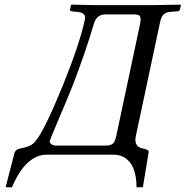

<svg xmlns="http://www.w3.org/2000/svg" viewBox="-20 -667 800 828"><path d="M122.1 -46.9Q154.8 -73.7 217.8 -219.7Q231.9 -252.9 252 -300.8Q323.2 -477.1 345.7 -581.1Q352.1 -609.9 321.8 -614.3Q319.3 -614.7 317.9 -615.2L288.6 -618.2Q282.2 -619.6 281.7 -624L286.1 -645L288.6 -647Q289.6 -647 388.2 -645H648.9L758.3 -647L760.3 -645L755.9 -626Q752.9 -619.1 746.6 -618.2L716.8 -616.2Q686 -614.3 676.3 -590.8Q672.4 -581.1 668.9 -564.9L565.4 -78.1Q557.1 -34.7 594.7 -26.9Q620.1 -22.5 621.1 -13.2Q621.1 -10.3 620.6 -7.8L596.2 140.1L568.8 141.1Q568.8 44.9 517.6 12.7Q497.1 0.5 471.2 0H181.2Q90.8 1 31.2 141.1L4.4 140.1L42.5 -7.8Q47.9 -23.4 67.9 -26.9Q105 -33.2 122.1 -46.9ZM555.7 -605H432.6Q397 -603.5 385.3 -565.9Q348.6 -440.4 291.5 -293Q270 -239.7 231.9 -150.4Q196.8 -67.9 193.8 -56.2Q197.8 -42 217.3 -39.1H436.5Q463.9 -39.1 472.7 -54.7Q477.5 -64.5 481 -79.1L584.5 -565.9Q590.8 -596.7 577.1 -602.1Q569.3 -605 555.7 -605Z"/></svg>

Font: Linux Libertine Display Slanted O
Style: Slanted
Weight: 400
Designer: Philipp H. Poll
Foundry: Philipp H. Poll
Version: Version 5.0.9